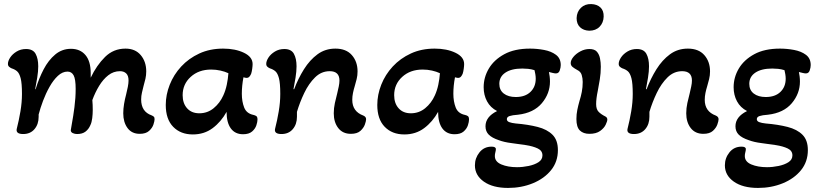

<svg xmlns="http://www.w3.org/2000/svg" viewBox="-20 -648 4024 944"><path d="M94 11Q58 11 62 -13Q73 -56 80.5 -100.5Q88 -145 88 -186Q88 -239 81.5 -263.5Q75 -288 64 -297.5Q53 -307 37 -312Q30 -315 24.5 -320Q19 -325 19 -334Q19 -348 30 -365Q41 -382 61.5 -394.5Q82 -407 108 -407Q142 -407 155 -383.5Q168 -360 168 -322Q168 -297 163 -266Q158 -235 153 -210L155 -209Q171 -262 194.5 -307Q218 -352 251.5 -380Q285 -408 329 -408Q374 -408 400 -377.5Q426 -347 426 -288V-266Q455 -327 496.5 -368Q538 -409 597 -409Q645 -409 672 -377Q699 -345 699 -297Q699 -278 695 -260.5Q691 -243 686 -226Q682 -210 678 -193Q674 -176 674 -159Q674 -99 725 -81Q732 -78 736 -74.5Q740 -71 740 -62Q740 -53 734.5 -36Q729 -19 713 -4.5Q697 10 667 10Q628 10 607 -18.5Q586 -47 586 -91Q586 -113 590 -137Q594 -161 600 -183Q605 -203 608.5 -221Q612 -239 612 -252Q612 -276 600.5 -287Q589 -298 570 -298Q538 -298 512.5 -278Q487 -258 467.5 -226Q448 -194 434 -156Q435 -147 435.5 -132.5Q436 -118 436 -107Q436 -88 433.5 -67Q431 -46 424 -32Q416 -13 400.5 -1Q385 11 359 11Q348 11 338 6.5Q328 2 328 -8Q328 -12 334 -43.5Q340 -75 346 -121Q352 -167 352 -211Q352 -259 342 -277.5Q332 -296 312 -296Q287 -296 264.5 -275Q242 -254 223.5 -221Q205 -188 191.5 -152Q178 -116 170 -85V-74Q170 -37 149.5 -13Q129 11 94 11Z M928 13Q868 13 831.5 -24.5Q795 -62 795 -132Q795 -182 814.5 -231.5Q834 -281 871 -321Q908 -361 960 -385Q1012 -409 1077 -409Q1137 -409 1179.5 -388.5Q1222 -368 1222 -333Q1222 -324 1220 -309.5Q1218 -295 1215 -286Q1212 -278 1206.5 -271.5Q1201 -265 1192 -265Q1188 -265 1177 -268Q1173 -247 1171 -227Q1169 -207 1169 -187Q1169 -149 1180.5 -119.5Q1192 -90 1226 -83Q1235 -81 1240.5 -77Q1246 -73 1246 -60Q1246 -49 1240.5 -32Q1235 -15 1219.5 -1.5Q1204 12 1175 12Q1136 12 1115 -16.5Q1094 -45 1094 -98Q1067 -49 1025.5 -18Q984 13 928 13ZM960 -91Q1000 -91 1030.5 -116Q1061 -141 1078 -179Q1089 -203 1095 -231.5Q1101 -260 1103 -288Q1086 -296 1064 -301Q1042 -306 1018 -306Q957 -306 917.5 -270Q878 -234 878 -180Q878 -140 900 -115.5Q922 -91 960 -91Z M1364 11Q1328 11 1332 -13Q1343 -56 1350.5 -100.5Q1358 -145 1358 -186Q1358 -239 1351.5 -263.5Q1345 -288 1334 -297.5Q1323 -307 1307 -312Q1300 -315 1294.5 -320Q1289 -325 1289 -334Q1289 -348 1300 -365Q1311 -382 1331.5 -394.5Q1352 -407 1378 -407Q1412 -407 1425 -383.5Q1438 -360 1438 -322Q1438 -297 1433 -266Q1428 -235 1423 -210L1426 -209Q1446 -262 1474.5 -307.5Q1503 -353 1541 -381Q1579 -409 1629 -409Q1682 -409 1710 -377Q1738 -345 1738 -297Q1738 -277 1733.5 -259Q1729 -241 1724 -224Q1719 -208 1715.5 -191Q1712 -174 1712 -157Q1712 -100 1766 -80Q1780 -74 1780 -62Q1780 -53 1774 -36Q1768 -19 1752 -4.5Q1736 10 1705 10Q1665 10 1643 -18.5Q1621 -47 1621 -91Q1621 -116 1626.5 -141.5Q1632 -167 1638 -189Q1642 -206 1645.5 -222.5Q1649 -239 1649 -252Q1649 -298 1601 -298Q1560 -298 1529 -267.5Q1498 -237 1476 -191Q1454 -145 1440 -98V-74Q1440 -37 1419.5 -13Q1399 11 1364 11Z M1968 13Q1908 13 1871.5 -24.5Q1835 -62 1835 -132Q1835 -182 1854.5 -231.5Q1874 -281 1911 -321Q1948 -361 2000 -385Q2052 -409 2117 -409Q2177 -409 2219.5 -388.5Q2262 -368 2262 -333Q2262 -324 2260 -309.5Q2258 -295 2255 -286Q2252 -278 2246.5 -271.5Q2241 -265 2232 -265Q2228 -265 2217 -268Q2213 -247 2211 -227Q2209 -207 2209 -187Q2209 -149 2220.5 -119.5Q2232 -90 2266 -83Q2275 -81 2280.5 -77Q2286 -73 2286 -60Q2286 -49 2280.5 -32Q2275 -15 2259.5 -1.5Q2244 12 2215 12Q2176 12 2155 -16.5Q2134 -45 2134 -98Q2107 -49 2065.5 -18Q2024 13 1968 13ZM2000 -91Q2040 -91 2070.5 -116Q2101 -141 2118 -179Q2129 -203 2135 -231.5Q2141 -260 2143 -288Q2126 -296 2104 -301Q2082 -306 2058 -306Q1997 -306 1957.5 -270Q1918 -234 1918 -180Q1918 -140 1940 -115.5Q1962 -91 2000 -91Z M2478 276Q2403 276 2359 245Q2315 214 2315 165Q2315 129 2337.5 101Q2360 73 2397 73Q2418 73 2418 85Q2418 92 2415.5 101Q2413 110 2413 119Q2413 147 2445 160.5Q2477 174 2522 174Q2550 174 2579 168Q2608 162 2627.5 149.5Q2647 137 2647 116Q2647 93 2624 82Q2601 71 2566 65.5Q2531 60 2494.5 55.5Q2458 51 2432 41Q2399 30 2383 14Q2367 -2 2367 -27Q2367 -74 2424 -102Q2391 -119 2374.5 -150Q2358 -181 2358 -219Q2358 -268 2383.5 -311Q2409 -354 2459.5 -381.5Q2510 -409 2586 -409Q2620 -409 2655 -402.5Q2690 -396 2713.5 -378.5Q2737 -361 2737 -328Q2737 -316 2732 -301.5Q2727 -287 2713 -287Q2707 -287 2697 -289.5Q2687 -292 2679 -294Q2681 -284 2682.5 -272Q2684 -260 2684 -247Q2684 -188 2644 -140.5Q2604 -93 2527 -84Q2499 -82 2485.5 -77.5Q2472 -73 2472 -62Q2472 -52 2484 -47.5Q2496 -43 2515 -41Q2576 -36 2623 -24Q2670 -12 2696.5 14.5Q2723 41 2723 90Q2723 147 2689.5 188.5Q2656 230 2600 253Q2544 276 2478 276ZM2516 -171Q2562 -171 2588 -196Q2614 -221 2614 -261Q2614 -272 2612 -283.5Q2610 -295 2608 -303Q2592 -308 2577 -309.5Q2562 -311 2548 -311Q2495 -311 2465 -291Q2435 -271 2435 -236Q2435 -205 2457 -188Q2479 -171 2516 -171Z M2877 -497Q2849 -498 2832 -514Q2815 -530 2815 -559Q2816 -590 2836 -609.5Q2856 -629 2887 -628Q2916 -627 2932.5 -611Q2949 -595 2948 -566Q2947 -536 2928 -516.5Q2909 -497 2877 -497ZM2878 10Q2848 10 2831 -6.5Q2814 -23 2814 -63Q2814 -86 2818.5 -108Q2823 -130 2829 -151Q2836 -173 2840.5 -196Q2845 -219 2845 -245Q2845 -263 2840 -279.5Q2835 -296 2818 -304Q2805 -311 2795.5 -318.5Q2786 -326 2786 -338Q2786 -352 2799 -368Q2812 -384 2833.5 -395.5Q2855 -407 2878 -407Q2903 -407 2914.5 -394Q2926 -381 2930 -361Q2934 -341 2934 -320Q2934 -288 2929 -257.5Q2924 -227 2919 -201Q2915 -182 2913 -166Q2911 -150 2911 -136Q2911 -111 2923 -98.5Q2935 -86 2957 -75Q2966 -70 2966 -60Q2966 -52 2958 -35Q2950 -18 2930.5 -4Q2911 10 2878 10Z M3097 11Q3061 11 3065 -13Q3076 -56 3083.5 -100.5Q3091 -145 3091 -186Q3091 -239 3084.5 -263.5Q3078 -288 3067 -297.5Q3056 -307 3040 -312Q3033 -315 3027.5 -320Q3022 -325 3022 -334Q3022 -348 3033 -365Q3044 -382 3064.5 -394.5Q3085 -407 3111 -407Q3145 -407 3158 -383.5Q3171 -360 3171 -322Q3171 -297 3166 -266Q3161 -235 3156 -210L3159 -209Q3179 -262 3207.5 -307.5Q3236 -353 3274 -381Q3312 -409 3362 -409Q3415 -409 3443 -377Q3471 -345 3471 -297Q3471 -277 3466.5 -259Q3462 -241 3457 -224Q3452 -208 3448.5 -191Q3445 -174 3445 -157Q3445 -100 3499 -80Q3513 -74 3513 -62Q3513 -53 3507 -36Q3501 -19 3485 -4.5Q3469 10 3438 10Q3398 10 3376 -18.5Q3354 -47 3354 -91Q3354 -116 3359.5 -141.5Q3365 -167 3371 -189Q3375 -206 3378.5 -222.5Q3382 -239 3382 -252Q3382 -298 3334 -298Q3293 -298 3262 -267.5Q3231 -237 3209 -191Q3187 -145 3173 -98V-74Q3173 -37 3152.5 -13Q3132 11 3097 11Z M3707 276Q3632 276 3588 245Q3544 214 3544 165Q3544 129 3566.5 101Q3589 73 3626 73Q3647 73 3647 85Q3647 92 3644.5 101Q3642 110 3642 119Q3642 147 3674 160.5Q3706 174 3751 174Q3779 174 3808 168Q3837 162 3856.5 149.5Q3876 137 3876 116Q3876 93 3853 82Q3830 71 3795 65.5Q3760 60 3723.5 55.5Q3687 51 3661 41Q3628 30 3612 14Q3596 -2 3596 -27Q3596 -74 3653 -102Q3620 -119 3603.5 -150Q3587 -181 3587 -219Q3587 -268 3612.5 -311Q3638 -354 3688.5 -381.5Q3739 -409 3815 -409Q3849 -409 3884 -402.5Q3919 -396 3942.5 -378.5Q3966 -361 3966 -328Q3966 -316 3961 -301.5Q3956 -287 3942 -287Q3936 -287 3926 -289.5Q3916 -292 3908 -294Q3910 -284 3911.5 -272Q3913 -260 3913 -247Q3913 -188 3873 -140.5Q3833 -93 3756 -84Q3728 -82 3714.5 -77.5Q3701 -73 3701 -62Q3701 -52 3713 -47.5Q3725 -43 3744 -41Q3805 -36 3852 -24Q3899 -12 3925.5 14.5Q3952 41 3952 90Q3952 147 3918.5 188.5Q3885 230 3829 253Q3773 276 3707 276ZM3745 -171Q3791 -171 3817 -196Q3843 -221 3843 -261Q3843 -272 3841 -283.5Q3839 -295 3837 -303Q3821 -308 3806 -309.5Q3791 -311 3777 -311Q3724 -311 3694 -291Q3664 -271 3664 -236Q3664 -205 3686 -188Q3708 -171 3745 -171Z"/></svg>

Font: Akaya Kanadaka
Style: Regular
Weight: 400
Designer: Vaishnavi Murthy Yerkadithaya, Juan Luis Blanco Aristondo
Version: Version 1.002; ttfautohint (v1.8.3)